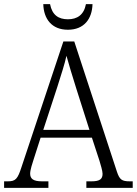

<svg xmlns="http://www.w3.org/2000/svg" viewBox="-21 -916 667 936"><path d="M310 -771C389 -771 428 -824 430 -896H398C388 -843 355 -822 310 -822C264 -822 233 -843 223 -896H190C192 -824 231 -771 310 -771ZM-1 0H215V-32H184C140 -32 126 -45 126 -70C126 -87 137 -121 143 -139L177 -245H427L464 -132C469 -114 479 -84 479 -69C479 -44 467 -32 425 -32H400V0H626V-32H612C573 -32 562 -40 549 -79L341 -714H288L84 -102C65 -43 55 -32 17 -32H-1ZM190 -283 259 -494C276 -548 295 -606 303 -644C314 -603 332 -545 351 -484L415 -283Z"/></svg>

Font: Noto Serif Myanmar SemiCondensed Light
Style: Regular
Weight: 300
Width: 4
Designer: Ben Mitchell and the Monotype Design Team
Foundry: Monotype Imaging Inc.
Version: Version 2.106